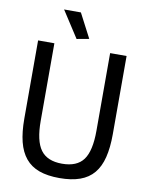

<svg xmlns="http://www.w3.org/2000/svg" viewBox="-101 -1010 840 1092"><g transform="rotate(10 319.5 -464.5)"><path d="M278 -786 179 -939H276L349 -799ZM319 10Q250 10 201.5 -7.5Q153 -25 122.5 -62Q92 -99 78 -155Q64 -211 64 -288V-740H158V-292Q158 -176 196 -124.5Q234 -73 319 -73Q405 -73 442.5 -124Q480 -175 480 -292V-740H575V-288Q575 -211 561 -154.5Q547 -98 516.5 -61.5Q486 -25 437 -7.5Q388 10 319 10Z"/></g></svg>

Font: Encode Sans Compressed
Style: Medium
Weight: 500
Designer: Pablo Impallari, Andres Torresi
Foundry: Pablo Impallari, Andres Torresi
Version: Version 1.000; ttfautohint (v1.00) -l 8 -r 50 -G 200 -x 14 -